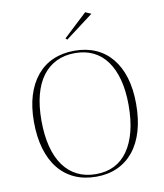

<svg xmlns="http://www.w3.org/2000/svg" viewBox="-100 -1012 946 1108"><g transform="rotate(-10 373.5 -458.0)"><path d="M375 -723Q444 -723 499 -699Q554 -675 593 -628Q632 -581 652.5 -513.5Q673 -446 673 -359Q673 -270 652.5 -200.5Q632 -131 593 -83Q554 -35 499 -10Q444 15 375 15Q304 15 248.5 -10Q193 -35 154 -83Q115 -131 94.5 -201Q74 -271 74 -359Q74 -445 94.5 -512Q115 -579 154 -626.5Q193 -674 248.5 -698.5Q304 -723 375 -723ZM375 -709Q314 -709 266 -685.5Q218 -662 185 -617.5Q152 -573 135 -508Q118 -443 118 -360Q118 -273 135 -206.5Q152 -140 185 -94Q218 -48 266 -24Q314 0 375 0Q436 0 483 -23.5Q530 -47 562.5 -93.5Q595 -140 612 -206.5Q629 -273 629 -360Q629 -443 612 -508Q595 -573 562.5 -618Q530 -663 483 -686Q436 -709 375 -709ZM346 -793 337 -802 475 -931 509 -916Z"/></g></svg>

Font: Kalnia ExtraLight
Style: Regular
Weight: 250
Designer: Frida Medrano
Foundry: Frida Medrano
Version: Version 1.105